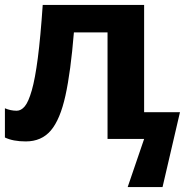

<svg xmlns="http://www.w3.org/2000/svg" viewBox="-20 -566 767 782"><path d="M567 -109H713L642 196H500L567 0H418V-434H281Q268 -274 246.5 -176.5Q225 -79 187 -34.5Q149 10 85 10Q33 10 0 -6V-125Q23 -115 48 -115Q66 -115 81 -133Q96 -151 109.5 -198Q123 -245 134 -329.5Q145 -414 154 -546H567Z"/></svg>

Font: RS Noto Sans
Style: Bold
Weight: 700
Designer: Monotype Design Team
Foundry: Monotype Imaging Inc.
Version: Version 3.10